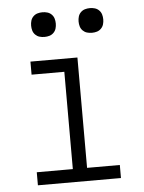

<svg xmlns="http://www.w3.org/2000/svg" viewBox="-52 -764 604 806"><g transform="rotate(-5 250.0 -361.0)"><path d="M75 0V-55H227V-465H89V-520H287V-55H425V0ZM357 -618Q346 -618 336 -621Q326 -624 318.5 -631.5Q311 -639 308 -649Q305 -659 305 -670Q305 -681 308 -691Q311 -701 318.5 -708.5Q326 -716 336 -719Q346 -722 357 -722Q368 -722 378 -719Q388 -716 395.5 -708.5Q403 -701 406 -691Q409 -681 409 -670Q409 -659 406 -649Q403 -639 395.5 -631.5Q388 -624 378 -621Q368 -618 357 -618ZM157 -618Q146 -618 136 -621Q126 -624 118.5 -631.5Q111 -639 108 -649Q105 -659 105 -670Q105 -681 108 -691Q111 -701 118.5 -708.5Q126 -716 136 -719Q146 -722 157 -722Q168 -722 178 -719Q188 -716 195.5 -708.5Q203 -701 206 -691Q209 -681 209 -670Q209 -659 206 -649Q203 -639 195.5 -631.5Q188 -624 178 -621Q168 -618 157 -618Z"/></g></svg>

Font: Iosevka Custom Light
Style: Regular
Weight: 300
Monospace: yes
Designer: Belleve Invis
Foundry: Belleve Invis
Version: Version 27.3.5